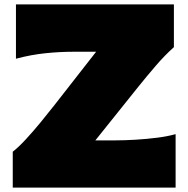

<svg xmlns="http://www.w3.org/2000/svg" viewBox="-20 -855 858 875"><path d="M38.1 0V-163.6Q64.5 -184.1 97.4 -219.7Q130.4 -255.4 164.1 -296.4Q197.8 -337.4 226.1 -373.5L418 -619.1H311Q253.4 -619.1 188 -612.5Q122.6 -606 52.7 -587.4V-835H772.5V-640.1Q731 -603 690.4 -555.9Q649.9 -508.8 609.4 -458.5L414.6 -215.3H507.8Q548.3 -215.3 597.7 -218.3Q647 -221.2 695.3 -227.3Q743.7 -233.4 780.3 -243.7V0Z"/></svg>

Font: Pinar-DS1-FD Black
Style: Regular
Weight: 900
Designer: Amin Abedi
Version: Version 2.000